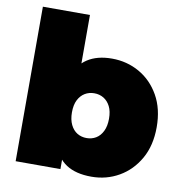

<svg xmlns="http://www.w3.org/2000/svg" viewBox="-83 -820 866 908"><g transform="rotate(10 350.0 -366.0)"><path d="M415 10Q340 10 294 -20Q248 -50 227.5 -113Q207 -176 207 -274Q207 -371 229 -433.5Q251 -496 297.5 -526.5Q344 -557 415 -557Q487 -557 547 -523Q607 -489 643 -425.5Q679 -362 679 -274Q679 -186 643 -122.5Q607 -59 547 -24.5Q487 10 415 10ZM50 0V-742H276V-474L266 -274L265 -74V0ZM361 -166Q386 -166 406 -178Q426 -190 438 -214.5Q450 -239 450 -274Q450 -310 438 -333.5Q426 -357 406 -369Q386 -381 361 -381Q336 -381 316 -369Q296 -357 284 -333.5Q272 -310 272 -274Q272 -239 284 -214.5Q296 -190 316 -178Q336 -166 361 -166Z"/></g></svg>

Font: MOST Montserrat Black
Style: Regular
Weight: 900
Designer: Julieta Ulanovsky
Foundry: Julieta Ulanovsky
Version: Version 8.000;March 11, 2024;FontCreator 15.0.0.2926 64-bit